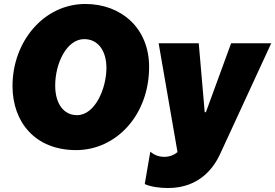

<svg xmlns="http://www.w3.org/2000/svg" viewBox="-20 -738 1386 967"><path d="M363 18C566 18 731 -159 731 -401C731 -598 589 -718 410 -718C200 -718 43 -528 43 -305C43 -122 158 18 363 18ZM368 -158C302 -158 258 -214 258 -307C258 -421 317 -541 404 -541C474 -541 516 -482 516 -396C516 -293 459 -158 368 -158ZM826 209C990 209 1060 99 1088 39L1346 -520H1144L1017 -173H1011L981 -520H779L874 28C850 48 825 52 809 52C774 52 753 39 737 26L709 189C739 203 786 209 826 209Z"/></svg>

Font: Fixel Text 20240404 Black
Style: Italic
Weight: 900
Width: 4
Italic angle: -10°
Designer: AlfaBravo + MacPaw
Foundry: Kyrylo Tkachov, Marchela Mozhyna, Serhii Makarenko, Maria Weinstein, Zakhar Kryvoshyya
Version: Version 1.211;Glyphs 3.2 (3225)